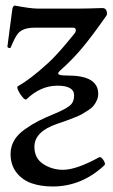

<svg xmlns="http://www.w3.org/2000/svg" viewBox="-20 -446 406 692"><path d="M169.9 226.1Q127 226.1 93.5 214.4Q60.1 202.6 39.1 175.5Q18.1 148.4 18.1 108.9Q18.1 82.5 31 60.3Q43.9 38.1 69.6 20Q95.2 2 118.2 -9.8Q141.1 -21.5 176.8 -36.1Q216.3 -52.7 231.7 -65.4Q247.1 -78.1 247.1 -102.1Q247.1 -137.2 187 -137.2Q126 -137.2 75.2 -87.9Q71.3 -84.5 61.8 -95.2Q52.2 -106 46.1 -119.1Q40 -132.3 43.9 -134.8Q88.4 -159.7 147.9 -213.9Q153.3 -218.8 158.7 -223.9Q164.1 -229 168.2 -232.9Q172.4 -236.8 178.2 -243.4Q184.1 -250 187.3 -253.2Q190.4 -256.3 197.3 -264.2Q204.1 -272 206.5 -274.7Q209 -277.3 217 -287.1Q225.1 -296.9 227.1 -299.1Q229 -301.3 238.5 -313Q248 -324.7 250 -327.1Q254.4 -334 252.9 -340.1Q251.5 -346.2 244.1 -346.2H104Q61.5 -346.2 43.9 -324.2Q33.7 -311 19 -275.9Q17.6 -272 12.2 -273.2Q6.8 -274.4 6.8 -278.8L23.9 -409.2Q25.4 -425.8 34.2 -425.8Q90.8 -415 116.2 -415H262.2Q291.5 -415 349.1 -417Q361.3 -417 364.5 -405.3Q367.7 -393.6 361.8 -387.2Q314 -318.8 277.8 -275.1Q241.7 -231.4 195.8 -190.9Q182.6 -178.7 198.2 -175.3Q206.5 -173.8 224.1 -173.8Q334 -173.8 334 -107.9Q334 -95.7 329.1 -84.7Q324.2 -73.7 317.6 -65.4Q311 -57.1 297.6 -48.3Q284.2 -39.6 274.7 -34.2Q265.1 -28.8 246.3 -21.5Q227.5 -14.2 217.8 -10.7Q208 -7.3 187 0Q104 27.8 104 83Q104 124.5 136 145.3Q168 166 207 166Q254.9 166 336.9 121.1Q343.8 117.2 352.8 131.1Q361.8 145 356 149.9Q274.4 226.1 169.9 226.1Z"/></svg>

Font: Junicode SmCond Medium
Style: Regular
Weight: 500
Width: 4
Designer: Peter S. Baker
Version: Version 2.206